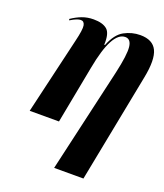

<svg xmlns="http://www.w3.org/2000/svg" viewBox="-142 -644 828 967"><g transform="rotate(20 272.0 -160.5)"><path d="M263 228 391 -330Q414 -432 409.5 -473Q405 -514 375 -514Q303 -514 265 -309L206 0H49L145 -410Q161 -476 157 -497Q153 -518 135 -518Q126 -518 113 -513Q100 -508 80 -496L78 -503Q106 -522 134 -532.5Q162 -543 195 -543Q243 -543 267 -523Q291 -503 288 -441H292Q317 -505 357.5 -527Q398 -549 443 -549Q510 -549 532 -503Q554 -457 534 -356L420 228Z"/></g></svg>

Font: Noto Serif Display ExtraCondensed ExtraBold
Style: Italic
Weight: 800
Width: 2
Italic angle: -12°
Designer: Monotype Design Team
Foundry: Monotype Imaging Inc.
Version: Version 2.009